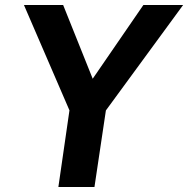

<svg xmlns="http://www.w3.org/2000/svg" viewBox="-20 -743 748 763"><path d="M212 0 256 -304.4 75.2 -723H231L348.4 -430.1L549.7 -723H707.6L400.8 -304.1L355.4 0Z"/></svg>

Font: Public Sans Thin
Style: Italic
Weight: 100
Italic angle: -8°
Designer: The Public Sans project authors (U.S. Web Design System). Libre Franklin designed by Pablo Impallari and Rodrigo Fuenzal
Version: Version 2.000